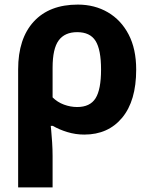

<svg xmlns="http://www.w3.org/2000/svg" viewBox="-20 -576 658 836"><path d="M573 -273Q573 -137 512 -63.5Q451 10 347 10Q309 10 273 -1Q237 -12 210 -28H201Q201 -28 203 -7.5Q205 13 207 43.5Q209 74 209 103V240H59V-274Q59 -408 127 -482Q195 -556 319 -556Q392 -556 449.5 -522.5Q507 -489 540 -426Q573 -363 573 -273ZM316 -436Q262 -436 235.5 -400Q209 -364 209 -281V-152Q230 -131 258.5 -120.5Q287 -110 316 -110Q372 -110 396 -148Q420 -186 420 -273Q420 -360 396 -398Q372 -436 316 -436Z"/></svg>

Font: Noto Sans
Style: Bold
Weight: 700
Designer: Monotype Design Team
Foundry: Monotype Imaging Inc.
Version: Version 2.000;GOOG;noto-source:20170915:90ef993387c0; ttfaut